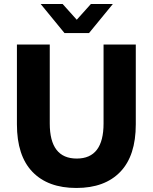

<svg xmlns="http://www.w3.org/2000/svg" viewBox="-20 -921 758 953"><path d="M64 -304V-700H227V-308Q227 -134 361 -134Q494 -134 494 -308V-700H654V-304Q654 -148 577 -68Q500 12 359 12Q218 12 141 -68Q64 -148 64 -304ZM182 -901H291L361 -823L431 -901H540L422 -757H300Z"/></svg>

Font: Chess Sans
Style: Bold
Weight: 700
Designer: Wolf Bōese
Foundry: Wolf Bōese
Version: Version 7.223